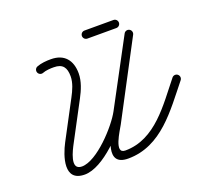

<svg xmlns="http://www.w3.org/2000/svg" viewBox="-116 -781 1009 941"><g transform="rotate(-20 388.5 -311.0)"><path d="M151.9 -517.5C168.1 -524 192.3 -525.6 209.6 -525.3C209.6 -525.3 209.7 -525.3 209.8 -525.3C209.8 -525.3 209.9 -525.3 209.9 -525.3C256.8 -525.3 272.7 -500.6 272.7 -455.7C272.7 -421.5 256.7 -386.6 240.9 -357C206.2 -291.4 171.4 -225.9 136.6 -160.3C105.5 -101.5 62.1 21 174 21C271.2 21 404.8 -121.2 448.2 -202.1C508.9 -315.6 569.6 -429 630.3 -542.4C635.7 -552.6 631.9 -565.4 621.7 -570.8C611.4 -576.3 598.7 -572.5 593.2 -562.2C532.5 -448.8 471.8 -335.4 411.1 -221.9C376 -156.3 253 -21 174 -21C109.9 -21 159.4 -113.6 173.7 -140.6C208.5 -206.2 243.3 -271.7 278.1 -337.3C297.2 -373.3 314.7 -414.2 314.7 -455.7C314.7 -523.6 280.2 -567.3 209.9 -567.3C209.9 -567.3 210 -567.3 210 -567.3C210.1 -567.3 210.2 -567.3 210.2 -567.3C187.2 -567.6 157.8 -565.1 136.2 -556.4C125.5 -552.1 120.3 -539.9 124.6 -529.1C128.9 -518.4 141.1 -513.1 151.9 -517.5ZM621.6 -570.9C611.3 -576.3 598.6 -572.4 593.2 -562.1C523.9 -431 454.7 -299.9 385.4 -168.8C356.9 -114.9 279 20.1 400.6 20.1C575.1 20.1 674.6 -131.6 772.6 -252.7C779.9 -261.7 778.5 -274.9 769.5 -282.2C760.4 -289.5 747.2 -288.1 739.9 -279.1C651.4 -169.7 558.1 -21.9 400.6 -21.9C340 -21.9 409.2 -123.9 422.6 -149.2C491.8 -280.3 561.1 -411.4 630.3 -542.5C635.7 -552.8 631.8 -565.5 621.6 -570.9ZM413 -601C463.3 -601 513.7 -601 564 -601C575.6 -601 585 -610.4 585 -622C585 -633.6 575.6 -643 564 -643C513.7 -643 463.3 -643 413 -643C401.4 -643 392 -633.6 392 -622C392 -610.4 401.4 -601 413 -601Z"/></g></svg>

Font: FRB American Cursive Guidelines Arrows Medium
Style: Italic
Weight: 500
Italic angle: -25°
Version: Version 2.0;Modular Font Editor K font №1